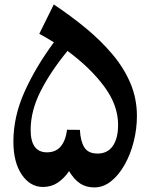

<svg xmlns="http://www.w3.org/2000/svg" viewBox="-20 -818 663 847"><path d="M217.3 -798.3Q292 -748.5 358.2 -694.1Q424.3 -639.6 475.3 -579.3Q526.4 -519 555.2 -451.2Q584 -383.3 584 -306.6Q584 -249 569.8 -193.1Q555.7 -137.2 530 -91.6Q504.4 -45.9 470.2 -18.6Q436 8.8 396.5 8.8Q359.9 8.8 333.5 -8.5Q307.1 -25.9 284.7 -63Q262.7 -30.8 234.4 -12Q206.1 6.8 169.4 6.8Q113.3 6.8 76.2 -47.4Q39.1 -101.6 39.1 -193.8Q39.1 -303.2 87.9 -412.4Q136.7 -521.5 217.8 -631.3Q178.7 -655.3 153.3 -668.9ZM277.8 -593.3Q202.1 -501 158.7 -414.8Q115.2 -328.6 115.2 -244.6Q115.2 -146 187.5 -146Q262.2 -146 275.9 -245.6L332.5 -245.1Q335 -194.8 352.1 -167.7Q369.1 -140.6 410.6 -140.6Q454.6 -140.6 477.8 -174.3Q501 -208 501 -267.1Q501 -354.5 439 -437.5Q377 -520.5 277.8 -593.3Z"/></svg>

Font: Pinar DS4-SemiBold
Style: Regular
Weight: 600
Designer: Amin Abedi
Version: Version 2.000